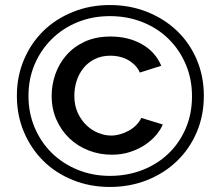

<svg xmlns="http://www.w3.org/2000/svg" viewBox="-20 -735 876 762"><path d="M416 7Q337 7 269 -20.5Q201 -48 152 -96.5Q103 -145 75 -211Q47 -277 47 -355Q47 -432 75 -498Q103 -564 152 -612Q201 -660 269 -687.5Q337 -715 416 -715Q496 -715 564.5 -687.5Q633 -660 683 -612Q733 -564 761 -498Q789 -432 789 -355Q789 -277 761 -211Q733 -145 683 -96.5Q633 -48 564.5 -20.5Q496 7 416 7ZM416 -37Q485 -37 544.5 -60Q604 -83 648 -125Q692 -167 717 -225Q742 -283 742 -353Q742 -421 717.5 -479Q693 -537 649.5 -580Q606 -623 546 -647Q486 -671 416 -671Q347 -671 288 -647Q229 -623 185.5 -580Q142 -537 117.5 -479.5Q93 -422 93 -354Q93 -287 117.5 -229Q142 -171 185 -128.5Q228 -86 287.5 -61.5Q347 -37 416 -37ZM424 -121Q375 -121 331.5 -138Q288 -155 255.5 -186Q223 -217 204 -260Q185 -303 185 -355Q185 -398 199.5 -440Q214 -482 243 -515.5Q272 -549 316 -569.5Q360 -590 419 -590Q489 -590 542.5 -560Q596 -530 620 -474L535 -447Q526 -467 511.5 -480Q497 -493 481.5 -500.5Q466 -508 449.5 -511Q433 -514 419 -514Q383 -514 356 -500.5Q329 -487 311 -464.5Q293 -442 284 -413.5Q275 -385 275 -355Q275 -317 288.5 -287.5Q302 -258 323 -238Q344 -218 370 -207.5Q396 -197 421 -197Q438 -197 456 -202Q474 -207 490.5 -216Q507 -225 520 -238Q533 -251 541 -267L626 -241Q618 -221 600 -199.5Q582 -178 556 -160.5Q530 -143 496.5 -132Q463 -121 424 -121Z"/></svg>

Font: Rising Sun
Style: Regular
Weight: 400
Designer: Matt McInerney, Pablo Impallari, Rodrigo Fuenzalida (Raleway font), Stephen Hutchings (Greek), Cristiano Sobral (main ch
Foundry: The Rising Sun Project Authors
Version: Version 4.327; ttfautohint (v1.8.4.7-5d5b-dirty)